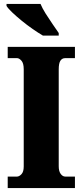

<svg xmlns="http://www.w3.org/2000/svg" viewBox="-20 -951 416 971"><path d="M19 0V-58H66Q77 -58 88.5 -70Q100 -82 100 -109V-601Q100 -631 88.5 -644Q77 -657 66 -657H19V-714H359V-657H310Q294 -657 285.5 -644Q277 -631 277 -600V-110Q277 -85 287 -71.5Q297 -58 310 -58H359V0ZM197 -771Q173 -785 145 -804.5Q117 -824 90 -846Q63 -868 42 -888Q21 -908 13 -921V-931H185Q194 -909 211 -882Q228 -855 246 -829Q264 -803 277 -784V-771Z"/></svg>

Font: Noto Serif Condensed Black
Style: Regular
Weight: 900
Width: 3
Designer: Monotype Design Team
Foundry: Monotype Imaging Inc.
Version: Version 2.015; ttfautohint (v1.8.4.7-5d5b)